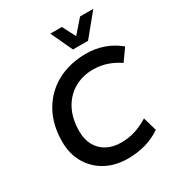

<svg xmlns="http://www.w3.org/2000/svg" viewBox="-207 -1032 1100 1180"><g transform="rotate(-30 342.5 -442.0)"><path d="M357 10Q269 10 201.5 -26.5Q134 -63 95.5 -129Q57 -195 57 -281Q57 -402 107.5 -491.5Q158 -581 247.5 -629.5Q337 -678 455 -678Q519 -678 578 -657Q637 -636 685 -596L626 -513Q585 -541 539.5 -556.5Q494 -572 442 -572Q367 -572 307.5 -537.5Q248 -503 214 -438.5Q180 -374 180 -284Q180 -225 204 -183Q228 -141 270.5 -118.5Q313 -96 370 -96Q422 -96 467.5 -110Q513 -124 564 -155L592 -58Q541 -23 482 -6.5Q423 10 357 10ZM398 -740 326 -894H408L456 -801L537 -894H631L505 -740Z"/></g></svg>

Font: Gantari SemiBold
Style: Italic
Weight: 600
Italic angle: -10°
Designer: Anugrah Pasau
Foundry: Lafontype
Version: Version 1.000